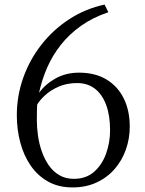

<svg xmlns="http://www.w3.org/2000/svg" viewBox="-20 -806 632 839"><path d="M296.5 13Q235.5 13 189.8 -12.8Q144 -38.5 113.8 -82.8Q83.5 -127 68.5 -183.8Q53.5 -240.5 53.5 -302Q53.5 -387 81.5 -466Q109.5 -545 161 -610.8Q212.5 -676.5 282.8 -722.2Q353 -768 437 -786L453.5 -752.5Q385 -729.5 333.8 -693Q282.5 -656.5 246 -610.2Q209.5 -564 186.2 -510.8Q163 -457.5 150.5 -400Q178 -438.5 223.2 -463.5Q268.5 -488.5 325 -488.5Q396 -488.5 445.5 -458.5Q495 -428.5 521 -375.5Q547 -322.5 547 -252.5Q547 -200.5 530.2 -152.8Q513.5 -105 481.2 -67.8Q449 -30.5 402.5 -8.8Q356 13 296.5 13ZM317.5 -443Q271 -443 235.8 -427.2Q200.5 -411.5 177 -389.8Q153.5 -368 142.5 -349Q142 -342.5 141.5 -326.8Q141 -311 141 -280Q141 -248.5 146 -213.2Q151 -178 162.5 -144.8Q174 -111.5 192.8 -84.2Q211.5 -57 238.8 -40.8Q266 -24.5 302.5 -24.5Q357 -24.5 392 -56Q427 -87.5 444 -136Q461 -184.5 461 -236Q461 -301.5 443.8 -347.8Q426.5 -394 394.5 -418.5Q362.5 -443 317.5 -443Z"/></svg>

Font: Merriweather 60pt Light
Style: Regular
Weight: 300
Version: Version 2.100